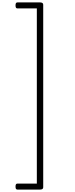

<svg xmlns="http://www.w3.org/2000/svg" viewBox="-20 -1500 627 1595"><path d="M109 50Q109 36 113 30.5Q117 25 125 25H286V-1430H125Q117 -1430 113 -1435.5Q109 -1441 109 -1455Q109 -1469 113 -1474.5Q117 -1480 125 -1480H312Q339 -1480 339 -1461V56Q339 75 312 75H125Q117 75 113 69.5Q109 64 109 50Z"/></svg>

Font: Playwrite BE WAL ExtraLight
Style: Regular
Weight: 250
Version: Version 1.002